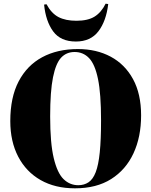

<svg xmlns="http://www.w3.org/2000/svg" viewBox="-20 -1011 824 1045"><path d="M388 14Q280 14 201 -31Q122 -76 79 -158.5Q36 -241 36 -352Q36 -481 81.5 -568Q127 -655 209.5 -699.5Q292 -744 404 -744Q505 -744 582.5 -702.5Q660 -661 704 -580.5Q748 -500 748 -383Q748 -266 706.5 -176.5Q665 -87 585 -36.5Q505 14 388 14ZM406 -3Q438 -3 462 -19Q486 -35 501 -74Q516 -113 523 -182Q530 -251 530 -356Q530 -500 513.5 -580.5Q497 -661 465 -694.5Q433 -728 386 -728Q342 -728 313 -697.5Q284 -667 268.5 -590.5Q253 -514 253 -377Q253 -232 272.5 -150.5Q292 -69 326 -36Q360 -3 406 -3ZM393 -785Q310 -785 269.5 -840Q229 -895 220 -986L233 -988Q260 -938 298.5 -918Q337 -898 396 -898Q458 -898 494.5 -920.5Q531 -943 555 -991L569 -989Q558 -896 515.5 -840.5Q473 -785 393 -785Z"/></svg>

Font: Literata 72pt ExtraBold
Style: Regular
Weight: 800
Designer: Latin by Veronika Burian and Jose Scaglione. Greek by Irene Vlachou. Cyrillic by Vera Evstafieva.
Foundry: TypeTogether
Version: Version 3.002